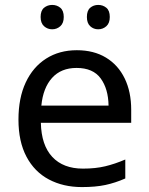

<svg xmlns="http://www.w3.org/2000/svg" viewBox="-20 -750 604 780"><path d="M292 -546Q361 -546 410.5 -516Q460 -486 486.5 -431.5Q513 -377 513 -304V-251H146Q148 -160 192.5 -112.5Q237 -65 317 -65Q368 -65 407.5 -74.5Q447 -84 489 -102V-25Q448 -7 408 1.5Q368 10 313 10Q237 10 178.5 -21Q120 -52 87.5 -113.5Q55 -175 55 -264Q55 -352 84.5 -415Q114 -478 167.5 -512Q221 -546 292 -546ZM291 -474Q228 -474 191.5 -433.5Q155 -393 148 -321H421Q420 -389 389 -431.5Q358 -474 291 -474ZM145 -681Q145 -707 159 -718.5Q173 -730 192 -730Q211 -730 225 -718.5Q239 -707 239 -681Q239 -656 225 -643.5Q211 -631 192 -631Q173 -631 159 -643.5Q145 -656 145 -681ZM333 -681Q333 -707 346.5 -718.5Q360 -730 379 -730Q398 -730 412 -718.5Q426 -707 426 -681Q426 -656 412 -643.5Q398 -631 379 -631Q360 -631 346.5 -643.5Q333 -656 333 -681Z"/></svg>

Font: Noto Sans Soyombo
Style: Regular
Weight: 400
Designer: Monotype Design Team
Foundry: Monotype Imaging Inc.
Version: Version 2.001; ttfautohint (v1.8.4.7-5d5b)